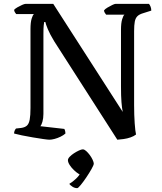

<svg xmlns="http://www.w3.org/2000/svg" viewBox="-20 -724 841 995"><path d="M236 0Q228 0 204 -3.5Q180 -7 150 -12Q120 -17 93.5 -22.5Q67 -28 53 -32Q53 -40 56 -47Q59 -54 63 -58L90 -61Q110 -64 120 -73.5Q130 -83 134 -104.5Q138 -126 138 -164V-573Q138 -608 144 -627.5Q150 -647 156 -651H64Q61 -655 57.5 -660Q54 -665 53 -673Q58 -679 70 -686Q82 -693 94.5 -698.5Q107 -704 113 -704H256L616 -144Q612 -164 609.5 -194.5Q607 -225 607 -277V-570Q607 -604 613 -624Q619 -644 625 -648H530Q528 -652 524 -656.5Q520 -661 519 -670Q524 -677 536.5 -684.5Q549 -692 561.5 -698Q574 -704 579 -704H752Q757 -698 760.5 -689Q764 -680 764 -669L723 -656Q702 -650 692 -640Q682 -630 678.5 -612Q675 -594 675 -562V-180Q675 -128 678 -85.5Q681 -43 685 -27Q674 -18 656.5 -12Q639 -6 621 -3.5Q603 -1 588 0L261 -510Q239 -546 228 -572.5Q217 -599 215 -610H209Q208 -606 206.5 -592Q205 -578 205 -547V-134Q205 -111 200 -93.5Q195 -76 189 -70L313 -56Q315 -54 317 -47Q319 -40 319 -32Q309 -23 293.5 -15.5Q278 -8 262.5 -4Q247 0 236 0ZM380 251Q367 251 355.5 243.5Q344 236 339 229Q356 219 374.5 201.5Q393 184 401 165L414 187Q404 187 390 178.5Q376 170 363 157.5Q350 145 341 131Q332 117 332 106Q332 98 341 88.5Q350 79 363 70.5Q376 62 389 56Q402 50 409 50Q417 50 426.5 58.5Q436 67 445 79Q454 91 460 104Q466 117 466 124Q466 131 454.5 151.5Q443 172 427.5 195Q412 218 398.5 234.5Q385 251 380 251Z"/></svg>

Font: Texturina Medium 12pt
Style: Regular
Weight: 400
Version: Version 1.002